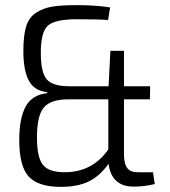

<svg xmlns="http://www.w3.org/2000/svg" viewBox="-20 -719 663 748"><path d="M576 -48 583 -2Q543 8 500 8Q457 8 432.5 -15Q408 -38 403 -81Q368 -32 324.5 -11.5Q281 9 217 9Q129 9 92 -31Q55 -71 55 -174Q55 -258 80 -304Q105 -350 164 -356V-360Q114 -365 92.5 -404.5Q71 -444 71 -521Q71 -581 82 -616.5Q93 -652 121.5 -670Q150 -688 185 -693.5Q220 -699 281 -699Q354 -699 409 -690L401 -641Q369 -644 279 -644Q196 -644 167.5 -620Q139 -596 139 -513Q139 -436 162.5 -409.5Q186 -383 249 -383H403L410 -521H463V-383H565L564 -332H463V-119Q463 -81 475.5 -64.5Q488 -48 516 -48ZM232 -48Q340 -48 402 -137V-332H246Q178 -332 151 -300.5Q124 -269 124 -184Q124 -106 147 -77Q170 -48 232 -48Z"/></svg>

Font: exo2condensed_l
Style: Regular
Weight: 300
Width: 3
Designer: Natanael Gama
Version: Version 1.001;PS 001.001;hotconv 1.0.70;makeotf.lib2.5.58329